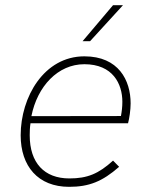

<svg xmlns="http://www.w3.org/2000/svg" viewBox="-20 -717 580 743"><path d="M247.5 6C324.5 6 376 -14.5 441 -71.5L417.5 -95.5C361.5 -44.5 318 -26.5 248.5 -26.5C151.5 -26.5 95 -86.5 95 -193.5C95 -208.5 95.5 -223.5 98 -240H475.5C480.5 -258 485.5 -291.5 485.5 -317C485.5 -406 439 -499 306.5 -499C150.5 -499 60 -341.5 60 -193.5C60 -74 127 6 247.5 6ZM101.5 -267.5C124.5 -383 204 -468.5 306.5 -468.5C416.5 -468.5 453.5 -392.5 453.5 -323C453.5 -304 451.5 -286.5 448 -268ZM299.5 -557.5H328.5L456 -697H417.5Z"/></svg>

Font: HK Grotesk ExtraLight
Style: Italic
Weight: 200
Italic angle: -16°
Designer: Alfredo Marco Pradil
Foundry: Hanken Design Co.
Version: Version 3.001;FEAKit 1.0